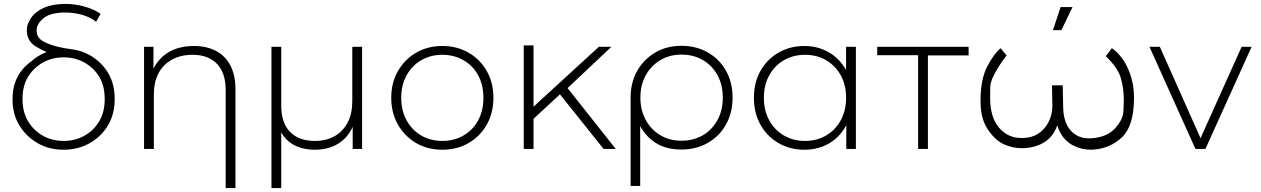

<svg xmlns="http://www.w3.org/2000/svg" viewBox="-20 -761 6443 981"><path d="M305 4Q230 4 171.5 -30Q113 -64 78.5 -121Q44 -178 44 -255Q44 -378 139 -447Q173 -478 218 -495Q192 -506 169 -520Q117 -548 117 -607Q117 -638 139 -670Q161 -702 205 -721.5Q249 -741 315 -741Q364 -741 413.5 -727Q463 -713 494 -690L471 -650Q438 -675 397 -686Q356 -697 314 -697Q238 -697 203 -668.5Q168 -640 167 -607Q167 -606 167 -604Q167 -577 185.5 -560.5Q204 -544 246 -530.5Q288 -517 342 -510Q395 -504 439 -479Q498 -445 532 -389Q566 -333 566 -255Q566 -178 532 -121Q498 -64 439 -30Q380 4 305 4ZM305 -41Q365 -41 413 -68.5Q461 -96 488 -143Q515 -190 515 -255Q515 -321 488 -367Q461 -413 413 -440.5Q365 -468 305 -468Q245 -468 197.5 -440.5Q150 -413 122.5 -367Q95 -321 95 -255Q95 -190 122.5 -143Q150 -96 197.5 -68.5Q245 -41 305 -41Z M971 -526Q1035 -526 1082.5 -501.5Q1130 -477 1156.5 -427.5Q1183 -378 1183 -305V200H1133V-301Q1133 -389 1088.5 -435Q1044 -481 964 -481Q903 -481 858 -456Q813 -431 789.5 -386Q766 -341 766 -278V0H716V-522H764V-410Q789 -460 836 -491Q891 -526 971 -526Z M1367 200V-522H1417V-221Q1417 -133 1462 -87Q1507 -41 1589 -41Q1648 -41 1691 -66Q1734 -91 1757 -136.5Q1780 -182 1780 -244V-522H1830V0H1782V-113Q1768 -82 1747 -59Q1717 -27 1677 -11.5Q1637 4 1590 4Q1524 4 1477 -23Q1439 -45 1417 -84V200Z M2240 4Q2165 4 2106.5 -30Q2048 -64 2013.5 -124Q1979 -184 1979 -261Q1979 -339 2013.5 -398.5Q2048 -458 2106.5 -492Q2165 -526 2240 -526Q2315 -526 2374 -492Q2433 -458 2467 -398.5Q2501 -339 2501 -261Q2501 -184 2467 -124Q2433 -64 2374 -30Q2315 4 2240 4ZM2240 -41Q2300 -41 2348 -68.5Q2396 -96 2423 -146Q2450 -196 2450 -261Q2450 -327 2423 -376.5Q2396 -426 2348 -453.5Q2300 -481 2240 -481Q2180 -481 2132.5 -453.5Q2085 -426 2057.5 -376.5Q2030 -327 2030 -261Q2030 -196 2057.5 -146Q2085 -96 2132.5 -68.5Q2180 -41 2240 -41Z M3064 0 2841 -279 2706 -154V0H2656V-529H2706V-216L3040 -522H3104L2880 -311L3126 0Z M3462 3Q3387 3 3337 -27Q3284 -57 3251 -117V189H3202V-262Q3202 -340 3236 -399.5Q3270 -459 3328.5 -493Q3387 -527 3462 -527Q3537 -527 3596.5 -493Q3656 -459 3689.5 -399.5Q3723 -340 3723 -262Q3723 -185 3689.5 -125Q3656 -65 3596.5 -31Q3537 3 3462 3ZM3462 -42Q3523 -42 3570.5 -69.5Q3618 -97 3645.5 -147Q3673 -197 3673 -262Q3673 -328 3645.5 -377.5Q3618 -427 3570.5 -454.5Q3523 -482 3463 -482Q3402 -482 3355 -454.5Q3308 -427 3280 -377.5Q3252 -328 3252 -262Q3252 -197 3280 -147Q3308 -97 3355 -69.5Q3402 -42 3462 -42Z M4090 4Q4017 4 3958.5 -29.5Q3900 -63 3866 -123Q3832 -183 3832 -261Q3832 -340 3866 -399.5Q3900 -459 3958.5 -492.5Q4017 -526 4090 -526Q4159 -526 4214.5 -494Q4270 -462 4303 -403Q4303 -403 4303 -402V-522H4353V0H4304V-123Q4304 -122 4303 -120Q4271 -60 4215.5 -28Q4160 4 4090 4ZM4093 -41Q4153 -41 4200.5 -68.5Q4248 -96 4275.5 -146Q4303 -196 4303 -261Q4303 -327 4275.5 -376.5Q4248 -426 4200.5 -453.5Q4153 -481 4093 -481Q4033 -481 3985.5 -453.5Q3938 -426 3910.5 -376.5Q3883 -327 3883 -261Q3883 -196 3910.5 -146Q3938 -96 3985.5 -68.5Q4033 -41 4093 -41Z M4671 0V-479H4462V-522H4929V-478H4721V0Z M5360 -607 5399 -725H5460L5403 -607ZM5661 -515Q5715 -476 5744.5 -408Q5774 -340 5774 -263Q5774 -258 5774 -253Q5772 -115 5712 -59Q5652 -3 5570 3Q5562 4 5554 4Q5506 4 5463 -18Q5420 -40 5396 -86Q5387 -102 5382 -121Q5377 -107 5371 -95Q5350 -53 5307.5 -29.5Q5265 -6 5211 -4Q5205 -4 5198 -4Q5155 -4 5111 -23Q5067 -42 5028.5 -97.5Q4990 -153 4990 -242Q4990 -248 4990 -255Q4991 -357 5023.5 -420Q5056 -483 5092 -515L5123 -478Q5040 -368 5039.5 -315.5Q5039 -263 5039 -261Q5039 -162 5084 -109Q5129 -56 5198 -56Q5200 -56 5203 -56Q5274 -56 5315.5 -105Q5357 -154 5357 -222Q5357 -223 5357 -225L5355 -325H5410L5412 -217Q5413 -138 5449 -96Q5485 -54 5545 -54Q5554 -54 5564 -55Q5638 -62 5678 -106Q5718 -150 5720 -193.5Q5722 -237 5722 -249Q5722 -307 5707.5 -360Q5693 -413 5630 -474Z M6088 0 5853 -522H5906L6114 -55L6324 -522H6375L6139 0Z"/></svg>

Font: Montserrat Z Light
Style: Regular
Weight: 300
Designer: Julieta Ulanovsky
Foundry: Julieta Ulanovsky
Version: Version 8.000